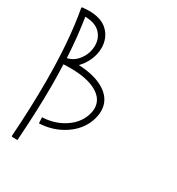

<svg xmlns="http://www.w3.org/2000/svg" viewBox="-192 -802 984 1065"><g transform="rotate(30 300.0 -270.0)"><path d="M402 -231Q402 -201 390 -166Q364 -95 294.5 -49.5Q225 -4 137 0L135 -38Q212 -41 272.5 -79.5Q333 -118 354 -178Q363 -204 363 -225Q363 -285 302.5 -319Q242 -353 134 -353Q106 -353 91 -352Q94 -286 94 -215Q94 -61 80 140L48 139Q42 139 42 133Q55 -52 55 -219Q55 -482 20 -671V-672Q20 -678 29 -678Q53 -680 65 -680Q147 -680 188 -638.5Q229 -597 229 -535Q229 -496 212 -457Q195 -418 167 -391Q278 -386 340 -343.5Q402 -301 402 -231ZM90 -391Q134 -400 162.5 -440.5Q191 -481 191 -529Q191 -576 159.5 -608Q128 -640 64 -641Q83 -524 90 -391Z"/></g></svg>

Font: Vibes
Style: Regular
Weight: 400
Designer: AbdElmomen Kadhim
Version: Version 1.100